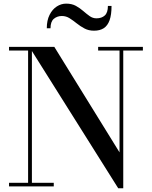

<svg xmlns="http://www.w3.org/2000/svg" viewBox="-20 -1002 816 1032"><path d="M151.5 -750V-19.5H269V0H28.5V-19.5H131V-730.5H28.5V-750ZM748 -750V-730.5H642.5V10H615.5L137.5 -750H272L622.5 -183V-730.5H507.5V-750ZM485.5 -837Q456.5 -837 434 -849Q411.5 -861 392.2 -876.5Q373 -892 354 -904Q335 -916 312.5 -916Q287.5 -916 269.5 -901Q251.5 -886 251.5 -850H231.5Q231.5 -892.5 246.5 -922.2Q261.5 -952 285.2 -967.2Q309 -982.5 335.5 -982.5Q366 -982.5 387.8 -970.5Q409.5 -958.5 427.2 -943Q445 -927.5 461.8 -915.5Q478.5 -903.5 498.5 -903.5Q526.5 -903.5 543.2 -918.8Q560 -934 560 -970H579.5Q579.5 -922.5 569 -893.2Q558.5 -864 537.8 -850.5Q517 -837 485.5 -837Z"/></svg>

Font: Bodoni Moda 11pt Medium
Style: Regular
Weight: 500
Designer: Owen Earl
Foundry: indestructible type
Version: Version 2.004